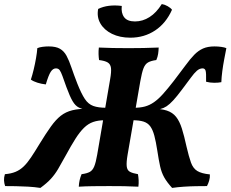

<svg xmlns="http://www.w3.org/2000/svg" viewBox="-53 -912 1130 941"><path d="M790.6 9Q765.4 -18.5 751.9 -42.5Q738.4 -66.6 731.7 -97Q725 -127.3 718.1 -173Q711.2 -217.8 703.5 -246.7Q695.8 -275.6 683.7 -292.5Q671.5 -309.3 650.7 -316Q629.8 -322.7 596.2 -322.7L603.8 -383.8Q634.2 -383.8 657.2 -390Q680.1 -396.2 701.3 -410.9Q722.5 -425.5 745.5 -451Q768.5 -476.5 798.1 -514.6Q832.2 -558.7 855.7 -591Q879.2 -623.2 899.2 -643.7Q919.2 -664.1 942.2 -674.3Q965.3 -684.5 998 -684.5Q1015.8 -684.5 1031.6 -682.2Q1047.4 -680 1056.4 -676Q1051.4 -651 1045.9 -621.6Q1040.3 -592.1 1036.5 -563.2Q1032.7 -534.3 1031.8 -509.3Q1017.6 -506.3 996.8 -506.3Q976.1 -506.3 957.1 -511.4Q958.1 -555.2 954.5 -566Q950.9 -576.9 939.9 -576.9Q925.4 -576.9 912.1 -565.4Q898.8 -553.9 882.3 -531.1Q865.7 -508.2 839.1 -473.2Q813.9 -439.4 796 -420.1Q778.1 -400.7 763.6 -391.2Q749.1 -381.8 734 -378.1Q718.9 -374.3 698.8 -371.8L690.7 -379.4Q736.2 -379.4 764.6 -370.1Q792.9 -360.8 810.1 -339.2Q827.2 -317.6 838.5 -281.7Q849.8 -245.9 861.3 -192.9Q872.8 -143.5 883 -115.2Q893.1 -86.9 913.8 -74.1Q934.5 -61.3 975.6 -57.2Q976.6 -42 972.2 -27.1Q967.9 -12.1 961.3 0Q937.4 0 907.8 0.5Q878.2 1 848 3Q817.8 5 790.6 9ZM145 9Q116.2 4.5 85 2.8Q53.7 1 24.4 0.5Q-5 0 -27.9 0Q-32.5 -13.7 -33.3 -27.8Q-34 -42 -29 -58.3Q1.6 -60.8 23.5 -70Q45.4 -79.1 63.3 -96.5Q81.3 -113.9 99.4 -141.1Q117.6 -168.3 141.2 -207.4Q172.6 -258.7 196.7 -292.2Q220.7 -325.7 245.1 -344.8Q269.5 -363.8 301.4 -371.6Q333.2 -379.4 379.3 -379.4L378.7 -372.8Q351 -376.4 333.6 -384.9Q316.2 -393.4 302.8 -416.3Q289.3 -439.2 272.6 -484.8Q260.3 -518.9 253.2 -539Q246 -559 239.6 -568Q233.1 -576.9 221.1 -576.9Q206.6 -576.9 195.7 -560.2Q184.8 -543.5 171.5 -498.2Q149.6 -500.7 130.3 -506.8Q111 -512.8 98.3 -521.9Q105.8 -544.9 112.3 -572.2Q118.9 -599.6 123.6 -627.1Q128.4 -654.5 129.9 -676Q140.4 -680.5 155.5 -682.5Q170.6 -684.5 185.8 -684.5Q221 -684.5 240.8 -673Q260.7 -661.6 273.2 -638.4Q285.7 -615.1 297.1 -581.1Q308.6 -547.1 326.1 -502Q345.7 -452.8 362.7 -427.2Q379.8 -401.5 404.2 -392.7Q428.7 -383.8 468.6 -383.8L461.1 -322.7Q427.9 -322.7 403.6 -314.2Q379.3 -305.8 358.7 -285.6Q338.1 -265.5 316.7 -231.9Q295.3 -198.2 268 -147.9Q247.5 -110.2 231.7 -83.6Q216 -57 196.5 -35.7Q177 -14.4 145 9ZM486.8 -523.9Q493.3 -560.5 490.9 -579.1Q488.4 -597.7 474.8 -605.9Q461.1 -614.2 432.5 -617.7Q430.5 -631.4 430 -647.1Q429.5 -662.8 431.5 -679Q464.2 -677.5 500.2 -676.7Q536.2 -676 576.6 -676Q612.3 -676 649.8 -676.7Q687.4 -677.5 724.7 -679Q724.2 -663.3 722 -648.1Q719.7 -632.9 713.1 -617.7Q687.1 -614.2 672.6 -606Q658.1 -597.7 650.1 -576.8Q642.1 -555.9 634.6 -513.5L572.5 -154.7Q566 -117 568 -97.4Q569.9 -77.8 583.4 -70.3Q596.8 -62.8 623.2 -58.3Q625.7 -44.1 626.5 -28.6Q627.2 -13.2 625.2 3Q588.4 1 555.1 0.5Q521.7 0 482.3 0Q439.7 0 401.7 0.5Q363.8 1 333.1 3Q334.1 -14.7 337.4 -29.4Q340.7 -44 346.8 -58.3Q372.8 -61.8 386.7 -69.3Q400.7 -76.8 408.7 -96.1Q416.7 -115.4 423.2 -153.1ZM585.6 -727.3Q534.4 -727.3 495.9 -746.1Q457.5 -765 439 -797Q420.6 -829.1 428.1 -868.2Q475.9 -891.5 543.8 -882.9Q539.8 -848.5 555.4 -827.7Q571 -806.9 608.6 -806.9Q646.2 -806.9 679.7 -828.2Q713.3 -849.4 739.9 -892.1Q754.1 -890 768.8 -881.6Q783.4 -873.3 790 -864.2Q760.6 -798 707.2 -762.7Q653.8 -727.3 585.6 -727.3Z"/></svg>

Font: Vollkorn
Style: Italic
Weight: 400
Italic angle: -11°
Designer: Friedrich Althausen
Foundry: Friedrich Althausen
Version: Version 5.001